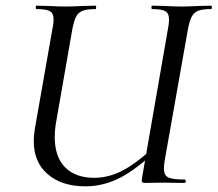

<svg xmlns="http://www.w3.org/2000/svg" viewBox="-20 -645 767 677"><path d="M99 -147Q99 -165 102 -186L165 -544Q169 -561 169 -576Q169 -598 156 -605.5Q143 -613 108 -613Q106 -613 106 -619Q106 -625 108 -625L150 -624Q188 -622 211 -622Q235 -622 273 -624L317 -625Q319 -625 319 -619Q319 -613 317 -613Q287 -613 271.5 -607Q256 -601 248.5 -586.5Q241 -572 235 -542L179 -221Q173 -190 173 -162Q173 -92 209.5 -55Q246 -18 313 -18Q363 -18 413 -44Q463 -70 531 -134L541 -124Q466 -51 406 -19.5Q346 12 281 12Q198 12 148.5 -30.5Q99 -73 99 -147ZM481 -19 572 -542Q576 -561 576 -577Q576 -598 563 -605.5Q550 -613 516 -613Q514 -613 514 -619Q514 -625 516 -625L559 -624Q597 -622 620 -622Q643 -622 681 -624L725 -625Q727 -625 727 -619Q727 -613 725 -613Q695 -613 680 -607.5Q665 -602 657 -588Q649 -574 643 -544L561 -81Q558 -63 558 -51Q558 -27 573 -19.5Q588 -12 631 -12Q635 -12 635 -6Q635 0 631 0L548 -1L493 0Q483 0 481 -3Q479 -6 481 -19Z"/></svg>

Font: Cormorant Infant Medium
Style: Italic
Weight: 500
Italic angle: -10°
Designer: Christian Thalmann (Catharsis Fonts)
Foundry: Catharsis Fonts
Version: Version 4.000